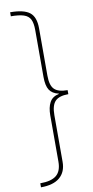

<svg xmlns="http://www.w3.org/2000/svg" viewBox="-119 -912 595 1225"><g transform="rotate(-10 178.5 -299.0)"><path d="M42 -866Q130 -866 168 -836.5Q206 -807 206 -733V-427Q206 -363 231.5 -338Q257 -313 317 -313V-287Q257 -287 231.5 -260.5Q206 -234 206 -170V132Q206 197 164.5 232.5Q123 268 42 268V242Q114 242 147 214.5Q180 187 180 126V-174Q180 -225 197.5 -257.5Q215 -290 258 -299V-301Q216 -310 198 -338Q180 -366 180 -423V-727Q180 -771 168 -795.5Q156 -820 125.5 -830Q95 -840 42 -840Z"/></g></svg>

Font: Noto Sans Telugu UI SemiCondensed Thin
Style: Regular
Weight: 100
Width: 4
Designer: Jelle Bosma - Monotype Design Team
Foundry: Monotype Imaging Inc.
Version: Version 2.005; ttfautohint (v1.8.4.7-5d5b)